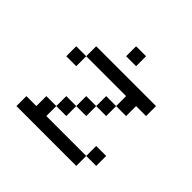

<svg xmlns="http://www.w3.org/2000/svg" viewBox="-145 -707 851 851"><g transform="rotate(45 281.0 -281.0)"><path d="M62.5 -312.5H125V-375H62.5ZM62.5 0H437.5V-62.5H187.5V-125H125V-62.5H62.5ZM125 -375H375V-312.5H437.5V-375H500V-437.5H125ZM187.5 -125H250V-187.5H187.5ZM250 -187.5H312.5V-250H250ZM250 -500H312.5V-562.5H250ZM312.5 -250H375V-312.5H312.5ZM437.5 -62.5H500V-125H437.5Z"/></g></svg>

Font: ChillMoonMono
Style: Regular
Weight: 400
Designer: Warren2060
Foundry: ChillType
Version: Version 1.000;Glyphs 3.1.1 (3135)